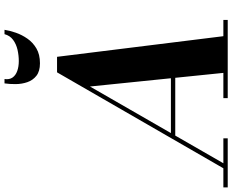

<svg xmlns="http://www.w3.org/2000/svg" viewBox="-158 -930 1040 860"><g transform="rotate(-90 362.0 -500.0)"><path d="M27 0 468 -764.5H537.5L632.3 0H467.5L404.5 -617L49.5 0ZM-47.5 0V-19.5H172.5V0ZM352.5 0V-19.5H702.8V0ZM182.5 -235V-254.5H512.2V-235ZM508.5 -841Q472.8 -841 452.6 -856.9Q432.5 -872.8 424 -897.5Q415.5 -922.3 415.3 -949.5Q415 -976.8 418.5 -999.8H438Q434.8 -978.3 444.6 -964Q454.5 -949.8 474 -942.8Q493.5 -935.8 518.5 -935.8Q543.8 -935.8 569 -941.5Q594.3 -947.3 613.4 -961.3Q632.5 -975.3 639 -999.8H658.5Q655 -976.8 645.6 -949.5Q636.3 -922.3 619.1 -897.5Q602 -872.8 575 -856.9Q548 -841 508.5 -841Z"/></g></svg>

Font: Bodoni Moda
Style: Italic
Weight: 400
Italic angle: -13°
Designer: Owen Earl
Foundry: indestructible type
Version: Version 2.005